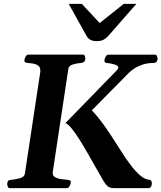

<svg xmlns="http://www.w3.org/2000/svg" viewBox="-20 -976 837 996"><path d="M31.2 0Q22.9 0 19.8 -9.3Q16.6 -18.6 17.6 -23.9Q18.1 -32.2 22 -37.4Q25.9 -42.5 35.6 -43Q59.6 -44.9 83 -51.5Q106.4 -58.1 108.9 -74.2L189 -602.5Q189.5 -607.4 189 -612.8Q188.5 -628.9 177 -636.5Q165.5 -644 150.1 -646.5Q134.8 -648.9 121.6 -649.9Q106.4 -651.4 106.4 -660.6Q106.4 -670.9 112.5 -681.9Q118.7 -692.9 127.4 -692.9H409.7Q418 -692.9 420.7 -683.1Q423.3 -673.3 422.4 -668Q419.4 -651.4 402.8 -649.9Q378.4 -647.9 357.7 -641.6Q336.9 -635.3 334.5 -618.7L253.9 -85Q251 -66.4 263.9 -58.1Q276.9 -49.8 295.9 -47.1Q314.9 -44.4 331.5 -43Q339.8 -42 343.8 -39.6Q347.7 -37.1 347.2 -28.8Q346.7 -21 340.8 -10.5Q335 0 327.1 0ZM572.3 0Q547.9 0 536.6 -11.5Q525.4 -22.9 518.6 -34.2Q498 -69.3 476.3 -107.9Q454.6 -146.5 433.1 -184.1Q411.6 -221.7 391.1 -253.9Q370.6 -286.1 352.8 -308.3Q335 -330.6 319.8 -337.9L587.4 -612.8Q593.8 -620.1 593.8 -625.5Q593.8 -632.3 585 -637Q576.2 -641.6 562.3 -644.8Q548.3 -647.9 533.7 -649.4Q521.5 -650.9 521.5 -660.6Q521.5 -670.4 527.6 -681.4Q533.7 -692.4 543 -692.4H784.2Q792.5 -692.4 795.2 -682.6Q797.9 -672.9 797.4 -667.5Q793.5 -649.4 777.3 -649.4Q745.1 -649.4 719.7 -640.9Q694.3 -632.3 676.8 -620.6Q659.2 -608.9 649.4 -599.1L456.5 -403.8Q492.7 -365.2 525.6 -317.9Q558.6 -270.5 585.9 -226.8Q613.3 -183.1 632.3 -154.8Q644.5 -137.2 664.3 -111.6Q684.1 -85.9 707.3 -65.9Q730.5 -45.9 753.4 -43.5Q762.2 -43 765.1 -36.9Q768.1 -30.8 767.6 -22.9Q767.1 -12.7 762.5 -6.3Q757.8 0 749 0ZM482.9 -762.7Q460.4 -762.7 448.5 -769.8Q436.5 -776.9 430.2 -787.6L336.4 -956.1H404.3L497.1 -856.4L622.1 -956.1H687.5L543.9 -792Q533.7 -780.3 520 -771.5Q506.3 -762.7 482.9 -762.7Z"/></svg>

Font: Gelasio SemiBold
Style: Italic
Weight: 600
Italic angle: -8.5°
Designer: Eben Sorkin
Foundry: Eben Sorkin
Version: Version 1.008